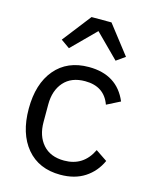

<svg xmlns="http://www.w3.org/2000/svg" viewBox="-116 -841 736 930"><g transform="rotate(15 251.5 -376.5)"><path d="M159 -591 115 -622 226 -765H326L437 -622L393 -591L276 -708ZM277 12Q169 12 108 -60.5Q47 -133 47 -258Q47 -383 108 -455.5Q169 -528 277 -528Q419 -528 470 -407L403 -373Q373 -457 277 -457Q208 -457 170.5 -414.5Q133 -372 133 -302V-214Q133 -144 170.5 -101.5Q208 -59 277 -59Q374 -59 417 -149L475 -110Q449 -53 399 -20.5Q349 12 277 12Z"/></g></svg>

Font: Anuphan
Style: Regular
Weight: 400
Designer: Mike Abbink, Paul van der Laan, Pieter van Rosmalen, Mint Tantisuwanna
Foundry: Bold Monday; Cadson Demak
Version: Version 3.002;hotconv 1.0.109;makeotfexe 2.5.65596